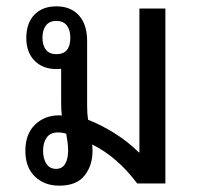

<svg xmlns="http://www.w3.org/2000/svg" viewBox="-20 -579 623 606"><path d="M272 -102Q272 -57 247 -25Q222 7 167 7Q120 7 90 -22Q60 -51 60 -103Q60 -156 90.5 -185.5Q121 -215 167 -215Q171 -215 175 -214Q173 -233 173 -258V-362Q166 -361 158 -361Q115 -361 89 -387.5Q63 -414 63 -459Q63 -506 88.5 -532.5Q114 -559 158 -559Q203 -559 229 -530.5Q255 -502 255 -449V-244Q255 -219 258 -201Q299 -185 341.5 -158.5Q384 -132 418 -98H420V-552H502V0H413Q350 -84 271 -123Q272 -113 272 -102ZM158 -408Q202 -408 202 -460Q202 -484 191 -498.5Q180 -513 158 -513Q136 -513 125 -498.5Q114 -484 114 -460Q114 -436 125 -422Q136 -408 158 -408ZM157 -46Q176 -46 185.5 -61.5Q195 -77 195 -104Q195 -118 193 -131.5Q191 -145 189 -157Q177 -161 162 -161Q139 -161 127.5 -145Q116 -129 116 -103Q116 -78 126.5 -62Q137 -46 157 -46Z"/></svg>

Font: Noto Sans Thai Looped SemiCond
Style: Regular
Weight: 400
Width: 4
Designer: Sasikarn Vongin, Ben Mitchell
Foundry: The Fontpad Ltd
Version: Version 1.001